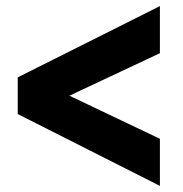

<svg xmlns="http://www.w3.org/2000/svg" viewBox="-20 -638 600 628"><path d="M503 -30V-184L207 -325L503 -464V-618L38 -385V-265Z"/></svg>

Font: Fixel Display 20240404 ExBold
Style: Italic
Weight: 800
Italic angle: -10°
Designer: AlfaBravo + MacPaw
Foundry: Kyrylo Tkachov, Marchela Mozhyna, Serhii Makarenko, Maria Weinstein, Zakhar Kryvoshyya
Version: Version 1.211;Glyphs 3.2 (3225)